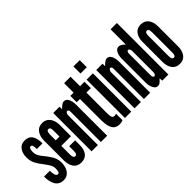

<svg xmlns="http://www.w3.org/2000/svg" viewBox="-10 -1332 1937 1937"><g transform="rotate(-45 958.0 -363.5)"><path d="M128.5 8Q95 8 72.5 -5.8Q50 -19.5 37 -43Q24 -66.5 18.2 -96.5Q12.5 -126.5 12.5 -159H95.5Q95.5 -125.5 103 -100.8Q110.5 -76 128.5 -76Q145 -76 149.5 -93.8Q154 -111.5 154 -137Q154 -164.5 136.8 -193Q119.5 -221.5 99 -248Q67 -287.5 45.2 -328Q23.5 -368.5 23.5 -421Q23.5 -478.5 50.8 -516.8Q78 -555 130.5 -555Q164 -555 185.2 -542.8Q206.5 -530.5 218.2 -509.2Q230 -488 234.5 -461.8Q239 -435.5 239 -407H158Q158 -434 153.8 -452.5Q149.5 -471 133 -471Q119.5 -471 113.5 -455Q107.5 -439 107.5 -415.5Q107.5 -386 119.8 -361Q132 -336 154.5 -310.5Q184.5 -275 211.5 -231Q238.5 -187 238.5 -133Q238.5 -108 232.5 -83Q226.5 -58 213.5 -37.5Q200.5 -17 179.5 -4.5Q158.5 8 128.5 8Z M380.5 8Q326 8 297.8 -30.8Q269.5 -69.5 269.5 -130V-414.5Q269.5 -475 297.8 -515Q326 -555 381 -555Q417.5 -555 442.5 -536.2Q467.5 -517.5 480.2 -486Q493 -454.5 493 -416V-255H355V-128.5Q355 -109 361 -95Q367 -81 381.5 -81Q397 -81 402.8 -94.5Q408.5 -108 408.5 -129V-196H493V-127.5Q493 -65.5 464.8 -28.8Q436.5 8 380.5 8ZM355 -334H408.5V-418.5Q408.5 -440 403.5 -453.5Q398.5 -467 381.5 -467Q367.5 -467 361.2 -453Q355 -439 355 -418.5Z M532 0V-547H622V-510Q635 -524.5 654.5 -539.8Q674 -555 689.5 -555Q714.5 -555 728.8 -537.2Q743 -519.5 748.8 -494.5Q754.5 -469.5 754.5 -448V0H665V-430Q665 -446 660.5 -454Q656 -462 645.5 -462Q636.5 -462 631 -453.2Q625.5 -444.5 622 -431V0Z M926 8Q886.5 8 864 -11.8Q841.5 -31.5 832 -69.2Q822.5 -107 822.5 -161V-456H776V-547H822.5V-682H914.5V-547H978V-456H914.5V-151.5Q914.5 -119.5 922 -104.2Q929.5 -89 949 -89Q957.5 -89 964 -90.5Q970.5 -92 975 -94V-1.5Q965.5 2.5 955 5.2Q944.5 8 926 8Z M1008 0V-547H1098V0ZM1008 -634V-735H1098V-634Z M1145.5 0V-547H1235.5V-510Q1248.5 -524.5 1268 -539.8Q1287.5 -555 1303 -555Q1328 -555 1342.2 -537.2Q1356.5 -519.5 1362.2 -494.5Q1368 -469.5 1368 -448V0H1278.5V-430Q1278.5 -446 1274 -454Q1269.5 -462 1259 -462Q1250 -462 1244.5 -453.2Q1239 -444.5 1235.5 -431V0Z M1473 8Q1450.5 8 1436.2 -9.2Q1422 -26.5 1415 -51.2Q1408 -76 1408 -99V-448Q1408 -472.5 1414.5 -497.2Q1421 -522 1435.2 -538.5Q1449.5 -555 1472.5 -555Q1489.5 -555 1507.5 -543.2Q1525.5 -531.5 1538 -517.5V-735H1628V0H1540.5L1538 -35.5Q1526.5 -22.5 1510 -7.2Q1493.5 8 1473 8ZM1515 -87Q1524.5 -87 1531.2 -97.8Q1538 -108.5 1538 -122.5V-429Q1538 -441 1531.2 -452.2Q1524.5 -463.5 1515 -463.5Q1506.5 -463.5 1501 -453.5Q1495.5 -443.5 1495.5 -429V-122.5Q1495.5 -108 1500.5 -97.5Q1505.5 -87 1515 -87Z M1787 7Q1732.5 7 1704.2 -32Q1676 -71 1676 -130.5V-417.5Q1676 -477.5 1704.2 -516.2Q1732.5 -555 1787 -555Q1841.5 -555 1869.8 -516.2Q1898 -477.5 1898 -417.5V-130.5Q1898 -71 1869.8 -32Q1841.5 7 1787 7ZM1787.5 -81Q1802.5 -81 1807.8 -94.8Q1813 -108.5 1813 -132V-416Q1813 -440 1807.8 -453.5Q1802.5 -467 1787.5 -467Q1772 -467 1766.5 -453.5Q1761 -440 1761 -416V-132Q1761 -108.5 1766.5 -94.8Q1772 -81 1787.5 -81Z"/></g></svg>

Font: League Gothic SemiCondensed
Style: Regular
Weight: 400
Width: 4
Designer: The League of Moveable Type
Version: Version 2.001